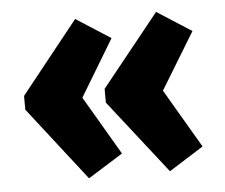

<svg xmlns="http://www.w3.org/2000/svg" viewBox="-40 -512 617 527"><g transform="rotate(-5 268.5 -248.5)"><path d="M280 -407 186 -251 281 -89 185 -29 27 -232V-270L185 -468ZM503 -407 408 -251 503 -89 408 -29 249 -232V-270L408 -468Z"/></g></svg>

Font: Ezarion Extra Bold
Style: Regular
Weight: 800
Designer: Natanael Gama
Version: Version 1.001;PS 001.001;hotconv 1.0.70;makeotf.lib2.5.58329